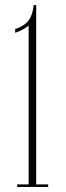

<svg xmlns="http://www.w3.org/2000/svg" viewBox="-20 -741 260 761"><path d="M48 0V-10H93.5V-641Q91 -635.5 71.8 -625Q52.5 -614.5 40 -611V-625.5Q80 -640 94.8 -661.5Q109.5 -683 113.5 -721H123.5V-10H171V0Z"/></svg>

Font: Imbue 100pt Thin
Style: Regular
Weight: 100
Designer: Tyler Finck
Foundry: Etcetera Type Company
Version: Version 1.102; ttfautohint (v1.8.3)